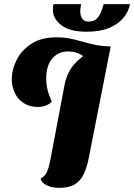

<svg xmlns="http://www.w3.org/2000/svg" viewBox="-20 -884 647 926"><path d="M264 22Q231 22 205 9.5Q179 -3 176 -23Q191 -31 199.5 -43Q208 -55 214 -75.5Q220 -96 226 -129L290 -468Q301 -528 332 -567Q363 -606 409 -628.5Q455 -651 514 -660L409 -127Q400 -78 384 -44.5Q368 -11 340 5.5Q312 22 264 22ZM165 -368Q123 -368 94.5 -386.5Q66 -405 51.5 -435.5Q37 -466 37 -502Q37 -550 61 -596.5Q85 -643 132.5 -673.5Q180 -704 251 -704Q289 -704 320 -697.5Q351 -691 380 -682.5Q409 -674 441 -667.5Q473 -661 514 -660L379 -610L376 -618Q361 -626 345 -631Q329 -636 309 -636Q261 -636 232 -601.5Q203 -567 203 -507Q203 -478 209 -452Q215 -426 230 -394Q217 -380 198.5 -374Q180 -368 165 -368ZM398 -731Q316 -731 275.5 -762.5Q235 -794 235 -837Q235 -849 238 -864H371Q370 -854 368.5 -845.5Q367 -837 367 -829Q367 -819 370 -808Q373 -797 382 -788.5Q391 -780 408 -780Q432 -780 446 -793.5Q460 -807 467.5 -826.5Q475 -846 480 -864H607Q600 -827 574.5 -797Q549 -767 505.5 -749Q462 -731 398 -731Z"/></svg>

Font: Sansita Swashed Light
Style: Bold
Weight: 700
Version: Version 1.003